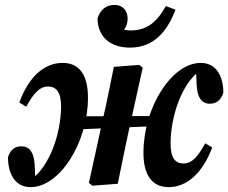

<svg xmlns="http://www.w3.org/2000/svg" viewBox="-20 -760 944 794"><path d="M106.6 13.9C225.5 13.9 341.5 -165.9 343.7 -351.4C345.1 -448.1 309.1 -499.9 239.4 -499.9C162.1 -499.9 98.3 -441.6 59.9 -336.1L88.6 -318.7C116.4 -369.2 141.2 -402.1 178.4 -402.1C211.4 -402.1 233.3 -381.5 232.6 -316.3C231.1 -204.1 184.8 -73.2 109.9 -18.3L107.9 -15.4L121.5 -10.3L126.1 -14.6L123.4 -78.6C120.6 -129.9 101.9 -154.9 68.5 -154.9C42.1 -154.9 23.9 -142.1 13.1 -110.3C12.6 -44.4 40.7 13.9 106.6 13.9ZM305.5 -225.1 627.9 -238.7 628.6 -280.3 306.3 -278.9 305.5 -225.1ZM361.9 8 467.1 0C481.8 -72.4 495.9 -142.9 511.4 -214.3L570.2 -480L555.9 -491.6L450.8 -483.6C436.1 -411.2 422.5 -340.4 405.8 -269L347.6 -3.6L361.9 8ZM677 13.9C753.9 14.1 818.8 -45.9 857.5 -150.2L828.8 -167.4C800.7 -117.1 776.2 -83.9 739.2 -83.9C706.2 -83.9 684.7 -104.5 685.4 -170.1C686.8 -281.4 732.2 -413.8 805.1 -466.3L806.8 -471.3L794.6 -476.4L790.6 -471.4L793.3 -407.4C796 -356.1 814.5 -331.1 847.9 -331.1C874.2 -331.1 892.8 -344.2 903.5 -376C904.1 -441.6 876 -499.9 810.4 -499.9C691.4 -499.9 575.4 -320.1 573.3 -133.2C571.8 -37.9 607.8 13.6 677 13.9ZM517.6 -563.1C614 -563.1 670.9 -627.3 705.6 -719.9L665.7 -735C629.4 -668.4 587 -634.2 520.9 -634.2C485.7 -634.2 456 -648 424.3 -676.6L447.5 -604.2C481.8 -616.4 507.8 -644.8 507.8 -683C507.8 -717.4 486.3 -739.7 453.7 -739.7C418.9 -739.7 395.1 -720.2 383.4 -684.1C383.4 -614.6 429.1 -563.1 517.6 -563.1Z"/></svg>

Font: Source Serif 4 Variable
Style: Italic
Weight: 400
Italic angle: -12°
Designer: Frank Grießhammer
Foundry: Adobe Systems Incorporated
Version: Version 4.004;hotconv 1.0.116;makeotfexe 2.5.65601